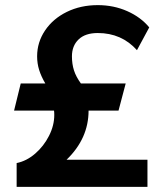

<svg xmlns="http://www.w3.org/2000/svg" viewBox="-20 -730 638 750"><path d="M45 -93Q84 -101 117.5 -130Q151 -159 171.5 -199.5Q192 -240 192 -281Q192 -292 191 -298H35L61 -404H157Q141 -431 133 -456.5Q125 -482 125 -510Q125 -565 156 -611Q187 -657 241 -683.5Q295 -710 362 -710Q424 -710 477 -686.5Q530 -663 563 -623L515 -534Q455 -601 362 -601Q313 -601 287 -576Q261 -551 261 -510Q261 -480 269 -455Q277 -430 296 -404H471L443 -298H326Q326 -189 240 -106H556V0H45Z"/></svg>

Font: Niramit
Style: Bold
Weight: 700
Designer: Katatrad Aksorn Co.,Ltd.
Foundry: Cadson Demak Co.,Ltd.
Version: Version 1.001; ttfautohint (v1.6)